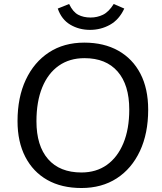

<svg xmlns="http://www.w3.org/2000/svg" viewBox="-20 -935 815 964"><path d="M389 9Q289 9 217.5 -31.5Q146 -72 107 -147.5Q68 -223 68 -327Q68 -446 109.5 -534.5Q151 -623 226 -672Q301 -721 403 -721Q502 -721 574 -680.5Q646 -640 685 -565Q724 -490 724 -384Q724 -265 682.5 -176.5Q641 -88 566 -39.5Q491 9 389 9ZM389 -69Q463 -69 516.5 -107Q570 -145 599.5 -216Q629 -287 629 -385Q629 -509 570.5 -576Q512 -643 404 -643Q329 -643 275 -605Q221 -567 192 -496Q163 -425 163 -326Q163 -203 221.5 -136Q280 -69 389 -69ZM432 -785Q377 -785 333 -811Q289 -837 270 -892L327 -915Q346 -875 372.5 -861Q399 -847 435 -847Q468 -847 497 -861Q526 -875 551 -915L604 -892Q578 -836 532 -810.5Q486 -785 432 -785Z"/></svg>

Font: Muli Medium
Style: Italic
Weight: 500
Italic angle: -4.541°
Designer: Vernon Adams
Foundry: Vernon Adams
Version: Version 2.100; ttfautohint (v1.8.1.43-b0c9)